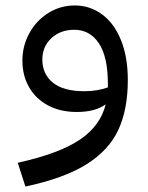

<svg xmlns="http://www.w3.org/2000/svg" viewBox="-20 -410 543 703"><path d="M448 -117Q448 -9 413 66Q378 141 296 192Q214 243 73 273L45 186Q198 152 273 101Q348 50 367 -28Q329 0 261 0Q200 0 155 -24.5Q110 -49 86 -91.5Q62 -134 62 -188Q62 -242 87.5 -288.5Q113 -335 157 -362.5Q201 -390 254 -390Q309 -390 353.5 -357.5Q398 -325 423 -263Q448 -201 448 -117ZM375 -90V-103Q375 -202 342 -251.5Q309 -301 252 -301Q201 -301 168 -270Q135 -239 135 -192Q135 -139 173.5 -107.5Q212 -76 289 -76Q336 -76 375 -90Z"/></svg>

Font: Fira GO
Style: Regular
Weight: 400
Designer: Carrois Corporate
Foundry: Carrois Corporate GbR
Version: Version 0.300